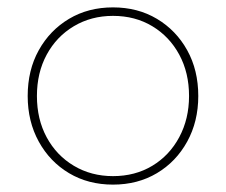

<svg xmlns="http://www.w3.org/2000/svg" viewBox="-20 -492 612 520"><path d="M286 8Q219 8 167 -23Q115 -54 85 -108.5Q55 -163 55 -232Q55 -302 85 -356Q115 -410 167 -441Q219 -472 286 -472Q353 -472 405 -441Q457 -410 487 -356Q517 -302 517 -232Q517 -163 487 -108.5Q457 -54 405 -23Q353 8 286 8ZM286 -15Q346 -15 392.5 -43Q439 -71 465.5 -120.5Q492 -170 492 -232Q492 -295 465.5 -344Q439 -393 392.5 -421Q346 -449 286 -449Q227 -449 180 -421Q133 -393 106.5 -344Q80 -295 80 -232Q80 -169 106.5 -120Q133 -71 180 -43Q227 -15 286 -15Z"/></svg>

Font: Noto Sans Thai Looped UI Thin
Style: Regular
Weight: 100
Designer: Cadson Demak Team
Foundry: Cadson Demak Co., Ltd.
Version: Version 1.000; ttfautohint (v1.8.4.7-5d5b)